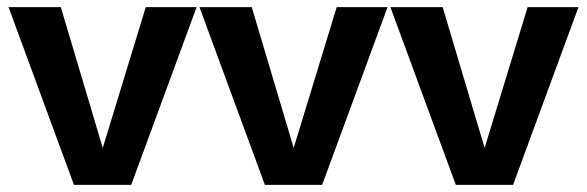

<svg xmlns="http://www.w3.org/2000/svg" viewBox="-20 -520 1651 540"><path d="M390 -500H533L349 0H188L4 -500H151L269 -104Z M927 -500H1070L886 0H725L541 -500H688L806 -104Z M1464 -500H1607L1423 0H1262L1078 -500H1225L1343 -104Z"/></svg>

Font: Kantumruy Pro SemiBold
Style: Regular
Weight: 600
Version: Version 1.002